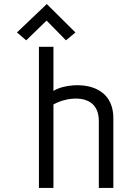

<svg xmlns="http://www.w3.org/2000/svg" viewBox="-20 -932 642 952"><path d="M354 -771 212 -912 64 -771 110 -732 211 -830 307 -732ZM542 0V-346C542 -422 507 -468 457 -491C393 -521 293 -512 245 -481V-700H173V0H245V-414C314 -454 470 -474 470 -332V0Z"/></svg>

Font: Advent Pro
Style: Medium
Weight: 500
Designer: Andreas Kalpakidis
Foundry: Andreas Kalpakidis
Version: Version 2.002 2008